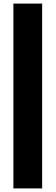

<svg xmlns="http://www.w3.org/2000/svg" viewBox="-20 -828 310 1068"><path d="M54.5 220V-808H214.5V220Z"/></svg>

Font: Encode Sans SmCnd XBd
Style: Regular
Weight: 800
Width: 4
Designer: Multiple Designers
Foundry: Impallari Type
Version: Version 3.002; ttfautohint (v1.8.3) -l 8 -r 50 -G 200 -x 14 